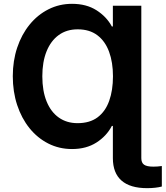

<svg xmlns="http://www.w3.org/2000/svg" viewBox="-20 -757 854 989"><path d="M707.9 -727.5V0H561.4V-108.2H556.1Q529.1 -56.3 476.8 -22.8Q424.5 10.7 351.1 10.7Q284.5 10.7 228.7 -17.7Q172.8 -46.1 131.8 -97Q90.8 -148 68.3 -216.4Q45.9 -284.8 45.9 -364.6Q45.9 -443.8 68.6 -511.7Q91.3 -579.6 132.5 -630.2Q173.6 -680.8 229.5 -709Q285.3 -737.3 351.1 -737.3Q425.2 -737.3 477.3 -704Q529.3 -670.8 556.1 -620.7H561.4V-727.5ZM379.6 -122.6Q442.4 -122.6 482.7 -152.7Q523 -182.9 542.4 -237.4Q561.9 -291.8 561.9 -364.2Q561.9 -436.1 541.8 -490.6Q521.7 -545.1 481.4 -575.5Q441.1 -605.9 380.1 -605.9Q323.1 -605.9 282.4 -576.3Q241.7 -546.7 219.8 -492.4Q198 -438.1 198 -364.2Q198 -288.2 220.2 -234.1Q242.3 -180 283.1 -151.3Q323.8 -122.6 379.6 -122.6ZM737.9 212.2Q650.3 212.2 605.9 173.1Q561.4 134 561.4 57.7V0H707.9V57.7Q707.9 81.2 722 91.3Q736.1 101.4 770.1 101.4Q780.6 101.4 791.4 100.6Q802.1 99.7 813.6 98.2V203.8Q798.7 207.9 779.2 210Q759.8 212.2 737.9 212.2Z"/></svg>

Font: Inter Variable LoSnoCo
Style: Regular
Weight: 400
Designer: Rasmus Andersson
Foundry: rsms
Version: Version 4.000;git-a52131595; featfreeze: case,dlig,ss01,ss02